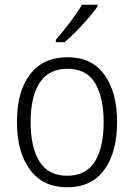

<svg xmlns="http://www.w3.org/2000/svg" viewBox="-20 -785 569 815"><path d="M477 -267Q477 -139 423 -64.5Q369 10 264 10Q163 10 107.5 -64.5Q52 -139 52 -267Q52 -398 108 -470Q164 -542 267 -542Q370 -542 423.5 -467.5Q477 -393 477 -267ZM110 -267Q110 -160 147.5 -99.5Q185 -39 265 -39Q345 -39 382.5 -99Q420 -159 420 -267Q420 -370 384 -431.5Q348 -493 266 -493Q187 -493 148.5 -434Q110 -375 110 -267ZM394 -757Q379 -736 355 -708Q331 -680 304 -652.5Q277 -625 254 -606H217V-616Q246 -649 277 -690Q308 -731 328 -765H394Z"/></svg>

Font: Noto Sans Lao Looped SemiCondensed Light
Style: Regular
Weight: 300
Width: 4
Designer: Mark Frömberg, Ben Mitchell
Foundry: The Fontpad Ltd
Version: Version 1.002; ttfautohint (v1.8.4.7-5d5b)